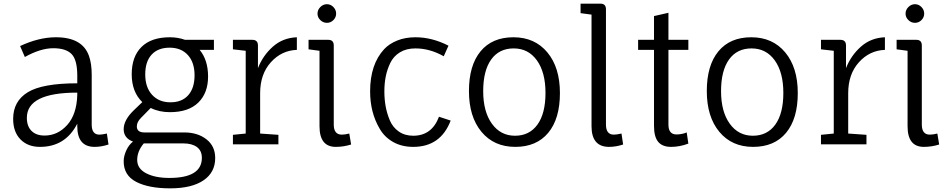

<svg xmlns="http://www.w3.org/2000/svg" viewBox="-20 -790 5203 1051"><path d="M403 -99V-113Q338 14 199 14Q132 14 92 -27Q52 -68 52 -139Q52 -236 132 -285Q212 -334 403 -334V-376Q403 -462 372 -494Q341 -526 271.5 -526Q202 -526 116 -478L90 -538Q193 -586 286 -586Q431 -586 467 -484Q482 -442 482 -382V-108Q482 -53 524 -53Q538 -53 565 -59L574 1Q535 14 498 14Q403 14 403 -99ZM403 -283Q127 -283 127 -145Q127 -99 152.5 -73.5Q178 -48 224 -48Q296 -48 348 -106Q400 -164 403 -271Z M910 -586Q954 -586 993 -572H1151V-517H1073Q1119 -461 1119 -371Q1119 -281 1065.5 -228.5Q1012 -176 910 -176Q851 -176 805 -199L752 -145Q729 -122 729 -98Q729 -65 771 -65H989Q1062 -65 1110 -27.5Q1158 10 1158 75Q1158 154 1093.5 197.5Q1029 241 911.5 241Q794 241 725.5 205.5Q657 170 657 93Q657 65 671 34Q685 3 708 -15Q657 -34 657 -83Q657 -132 711 -185L759 -231Q701 -287 701 -383.5Q701 -480 754.5 -533Q808 -586 910 -586ZM1045 -378Q1045 -448 1008.5 -488.5Q972 -529 908.5 -529Q845 -529 810 -491Q775 -453 775 -382.5Q775 -312 812.5 -271Q850 -230 913 -230Q976 -230 1010.5 -269Q1045 -308 1045 -378ZM984 -5H767Q731 38 731 85.5Q731 133 780 158.5Q829 184 907 184Q1085 184 1085 74Q1085 35 1058 15Q1031 -5 984 -5Z M1404 -280V-59L1504 -52V0H1255V-52L1325 -59V-512L1255 -520V-572H1361Q1392 -572 1392 -541V-417Q1419 -486 1473.5 -534.5Q1528 -583 1605 -586V-517Q1521 -514 1462.5 -449Q1404 -384 1404 -280Z M1807 -541V-108Q1807 -53 1851 -53Q1868 -53 1892 -59L1902 1Q1861 14 1818 14Q1729 14 1729 -99V-512L1669 -520V-572H1777Q1807 -572 1807 -541ZM1769.5 -665Q1749 -665 1733.5 -680Q1718 -695 1718 -715.5Q1718 -736 1733.5 -751.5Q1749 -767 1769.5 -767Q1790 -767 1805 -751.5Q1820 -736 1820 -715.5Q1820 -695 1805 -680Q1790 -665 1769.5 -665Z M2242 14Q2179 14 2131.5 -13Q2084 -40 2058 -86Q2006 -174 2006 -290Q2006 -438 2083 -521Q2110 -550 2154 -568Q2198 -586 2254 -586Q2345 -586 2435 -540L2409 -482Q2333 -525 2254 -525Q2204 -525 2169 -503.5Q2134 -482 2116.5 -445.5Q2099 -409 2091.5 -371Q2084 -333 2084 -290Q2084 -247 2091 -208Q2098 -169 2114 -131Q2130 -93 2163 -70Q2196 -47 2242 -47Q2344 -47 2383 -151L2447 -130Q2392 14 2242 14Z M2547 -291.5Q2547 -432 2610.5 -509Q2674 -586 2790.5 -586Q2907 -586 2976 -503.5Q3045 -421 3045 -280.5Q3045 -140 2981 -63Q2917 14 2800.5 14Q2684 14 2615.5 -68.5Q2547 -151 2547 -291.5ZM2966 -281.5Q2966 -394 2919 -459.5Q2872 -525 2792 -525Q2712 -525 2668.5 -464Q2625 -403 2625 -291Q2625 -179 2672.5 -113Q2720 -47 2799 -47Q2878 -47 2922 -108Q2966 -169 2966 -281.5Z M3297 -739V-108Q3297 -53 3340 -53Q3355 -53 3382 -59L3391 1Q3352 14 3314 14Q3218 14 3218 -99V-710L3158 -718V-770H3267Q3297 -770 3297 -739Z M3473 -517V-572H3560V-702L3639 -720V-572H3748V-517H3639V-108Q3639 -54 3683 -54Q3712 -54 3739 -65L3748 -4Q3701 14 3653.5 14Q3606 14 3583 -13.5Q3560 -41 3560 -101V-517Z M3849 -291.5Q3849 -432 3912.5 -509Q3976 -586 4092.5 -586Q4209 -586 4278 -503.5Q4347 -421 4347 -280.5Q4347 -140 4283 -63Q4219 14 4102.5 14Q3986 14 3917.5 -68.5Q3849 -151 3849 -291.5ZM4268 -281.5Q4268 -394 4221 -459.5Q4174 -525 4094 -525Q4014 -525 3970.5 -464Q3927 -403 3927 -291Q3927 -179 3974.5 -113Q4022 -47 4101 -47Q4180 -47 4224 -108Q4268 -169 4268 -281.5Z M4623 -280V-59L4723 -52V0H4474V-52L4544 -59V-512L4474 -520V-572H4580Q4611 -572 4611 -541V-417Q4638 -486 4692.5 -534.5Q4747 -583 4824 -586V-517Q4740 -514 4681.5 -449Q4623 -384 4623 -280Z M5026 -541V-108Q5026 -53 5070 -53Q5087 -53 5111 -59L5121 1Q5080 14 5037 14Q4948 14 4948 -99V-512L4888 -520V-572H4996Q5026 -572 5026 -541ZM4988.5 -665Q4968 -665 4952.5 -680Q4937 -695 4937 -715.5Q4937 -736 4952.5 -751.5Q4968 -767 4988.5 -767Q5009 -767 5024 -751.5Q5039 -736 5039 -715.5Q5039 -695 5024 -680Q5009 -665 4988.5 -665Z"/></svg>

Font: Fauna One
Style: Regular
Weight: 400
Version: Version 1.001